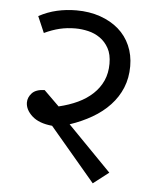

<svg xmlns="http://www.w3.org/2000/svg" viewBox="-50 -680 598 764"><g transform="rotate(5 248.5 -298.0)"><path d="M187 -251Q229 -261 263 -277Q297 -293 322 -316.5Q347 -340 360.5 -370Q374 -400 374 -438Q374 -475 360.5 -499.5Q347 -524 325.5 -539Q304 -554 278 -560Q252 -566 227 -566Q194 -566 164.5 -559Q135 -552 103 -537L75 -602Q110 -621 147.5 -629.5Q185 -638 225 -638Q277 -638 320 -623Q363 -608 393.5 -581.5Q424 -555 440.5 -517.5Q457 -480 457 -435Q457 -388 441 -349Q425 -310 395.5 -278.5Q366 -247 325.5 -223.5Q285 -200 237 -184L411 -6L349 42L168 -172Q115 -177 87.5 -202Q60 -227 60 -256Q60 -276 75.5 -293Q91 -310 126 -311Z"/></g></svg>

Font: Mukta
Style: Regular
Weight: 400
Designer: Girish Dalvi and Yashodeep Gholap
Foundry: Ek Type
Version: Version 2.538;PS 1.001;hotconv 16.6.51;makeotf.lib2.5.65220;